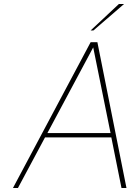

<svg xmlns="http://www.w3.org/2000/svg" viewBox="-20 -944 700 964"><path d="M45 0 435 -732H469L615 0H590L539 -254H206L70 0ZM218 -276H535L448 -706ZM435 -791 577 -924H603L449 -791Z"/></svg>

Font: Exo Thin Thin
Style: Italic
Weight: 250
Italic angle: -9°
Version: Version 2.000